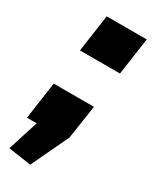

<svg xmlns="http://www.w3.org/2000/svg" viewBox="-173 -549 609 752"><g transform="rotate(30 131.5 -173.5)"><path d="M208 -168 185 -16 105 153 2 138 46 0H2L26 -168ZM255 -500 231 -332H50L74 -500Z"/></g></svg>

Font: Pathway Extreme 28pt ExtraBold
Style: Italic
Weight: 800
Italic angle: -8°
Designer: Eduardo Rodriguez Tunni
Foundry: Eduardo Rodriguez Tunni
Version: Version 1.001;gftools[0.9.26]